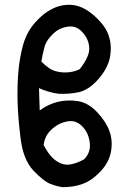

<svg xmlns="http://www.w3.org/2000/svg" viewBox="-20 -775 540 793"><path d="M237.3 -2Q228.5 -3.4 220 -5.4Q211.4 -7.3 203.1 -10Q194.8 -12.7 186.5 -16.1Q160.6 -26.4 118.7 -69.8Q76.7 -113.8 65.4 -200.2Q54.7 -285.6 52.7 -352.3Q50.8 -418.9 55.7 -477.1Q58.1 -506.3 63 -534.2Q67.9 -562 75.2 -588.9Q90.3 -643.6 126.5 -683.6Q138.7 -696.8 150.9 -707.8Q163.1 -718.8 176.3 -727.3Q189.5 -735.8 202.6 -741.7Q243.2 -759.8 285.4 -753.7Q327.6 -747.6 372.1 -707.5Q394 -687.5 408.4 -667.5Q422.9 -647.5 429.2 -627Q436 -606.4 437.3 -585Q438.5 -563.5 434.6 -540.5Q433.1 -532.7 430.9 -525.1Q428.7 -517.6 425.5 -509.8Q422.4 -502 418.5 -494.4Q414.6 -486.8 409.7 -479.2Q404.8 -471.7 399.2 -464.1Q393.6 -456.5 387.2 -449.2Q367.7 -426.8 347.4 -413.1Q327.1 -399.4 306.6 -394.5Q286.1 -390.1 265.1 -388.4Q244.1 -386.7 222.2 -387.7Q200.7 -390.6 180.4 -396.5Q160.2 -402.3 141.1 -411.1Q142.6 -361.3 144 -318.8Q161.1 -331.5 179 -340.1Q196.8 -348.6 215.3 -353.5Q257.3 -364.3 301.3 -357.4Q323.7 -354 344 -342Q364.3 -330.1 382.3 -310.5Q391.1 -300.8 398.7 -291.3Q406.2 -281.7 412.6 -272Q418.9 -262.2 423.8 -252.7Q428.7 -243.2 432.1 -233.4Q446.3 -194.8 438.5 -149.4Q430.2 -103.5 394 -65.9Q357.9 -28.3 320.3 -15.1Q301.8 -8.3 281.2 -5.1Q260.7 -2 238.3 -2H237.8ZM327.6 -117.2Q356 -146 350.6 -186.5Q345.2 -228.5 318.4 -254.4Q305.2 -267.6 290 -272.2Q274.9 -276.9 257.3 -273.4Q221.7 -267.1 192.4 -239.7Q178.2 -226.6 170.4 -210.7Q162.6 -194.8 160.2 -175.8Q185.5 -127.9 213.9 -109.4Q241.7 -91.3 269 -95.7Q297.4 -100.1 327.6 -117.2ZM309.6 -489.7Q350.6 -542.5 348.6 -577.1Q347.7 -595.2 340.8 -611.1Q334 -627 320.8 -641.6Q308.1 -655.8 293.2 -661.6Q278.3 -667.5 261.2 -665Q243.2 -662.6 228 -655.5Q212.9 -648.4 200.2 -636.2Q174.8 -611.8 166.5 -589.4Q164.1 -582 161.4 -571.8Q158.7 -561.5 156 -548.6Q153.3 -535.6 150.9 -520.5Q185.5 -486.3 211.4 -480.5Q238.8 -473.6 265.1 -476.6Q290.5 -479.5 309.6 -489.7Z"/></svg>

Font: NaikaiFont
Style: SemiBold
Weight: 600
Version: Version 1.89